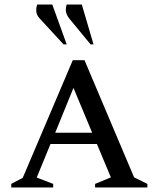

<svg xmlns="http://www.w3.org/2000/svg" viewBox="-20 -832 704 852"><path d="M30 0V-16L81 -43L303 -565H355L575 -45L634 -16V0H402V-16L472 -45L410 -193H204L143 -44L216 -16V0ZM225 -243H389L306 -442ZM262 -635 157 -749Q142 -765 141 -781Q140 -797 145 -812H212L276 -635ZM382 -635 288 -749Q274 -767 272.5 -782Q271 -797 276 -812H343L395 -635Z"/></svg>

Font: Spectral SC Medium
Style: Regular
Weight: 500
Designer: Jean-Baptiste Levee
Foundry: Production Type
Version: Version 2.001